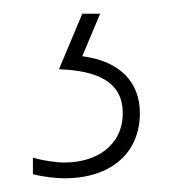

<svg xmlns="http://www.w3.org/2000/svg" viewBox="-20 -20 265 280"><path d="M184 145C184 100 155 69 100 62L126 0H100L66 81C120 83 159 98 159 145C159 192 121 217 74 217C61 217 42 214 28 210V234C43 238 62 240 74 240C142 240 184 203 184 145Z"/></svg>

Font: Noto Sans Kannada ExtraCondensed Thin
Style: Regular
Weight: 100
Width: 2
Designer: Jelle Bosma - Monotype Design Team
Foundry: Monotype Imaging Inc.
Version: Version 2.005